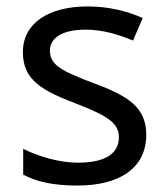

<svg xmlns="http://www.w3.org/2000/svg" viewBox="-20 -566 519 596"><path d="M434 -148C434 -234 375 -269 273 -307C170 -346 135 -364 135 -409C135 -449 174 -474 246 -474C298 -474 348 -459 393 -440L423 -510C373 -532 317 -546 252 -546C132 -546 51 -495 51 -404C51 -316 113 -284 217 -244C322 -204 349 -180 349 -140C349 -92 311 -61 222 -61C159 -61 94 -83 52 -104V-24C93 -2 145 10 220 10C351 10 434 -44 434 -148Z"/></svg>

Font: Noto Sans Arabic
Style: Regular
Weight: 400
Designer: Monotype Design Team, Nadine Chahine, Nizar Qandah and Khaled Hosny
Foundry: Monotype Imaging Inc.
Version: Version 2.012